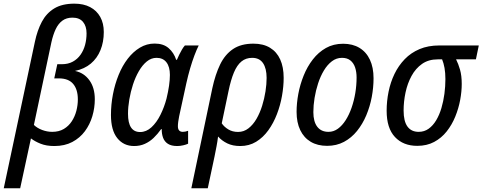

<svg xmlns="http://www.w3.org/2000/svg" viewBox="-59 -785 2625 1045"><path d="M-38.6 239.7 130.9 -557.6Q144 -620.1 168.9 -666.7Q193.8 -713.4 236.6 -739.3Q279.3 -765.1 345.7 -765.1Q396 -765.1 431.6 -746.3Q467.3 -727.5 486.6 -692.9Q505.9 -658.2 505.9 -610.8Q505.9 -556.6 488 -512.5Q470.2 -468.3 435.5 -439Q400.9 -409.7 349.1 -398.9Q397.5 -389.2 427.2 -348.6Q457 -308.1 457 -244.6Q457 -197.8 443.6 -152.6Q430.2 -107.4 403.1 -70.8Q376 -34.2 334.5 -12.2Q293 9.8 236.8 9.8Q193.4 9.8 162.1 -2.7Q130.9 -15.1 109.4 -31.7L50.8 239.7ZM225.1 -67.4Q262.2 -67.4 288.6 -83.3Q314.9 -99.1 331.8 -125Q348.6 -150.9 356.7 -182.1Q364.7 -213.4 364.7 -243.7Q364.7 -297.9 339.4 -328.1Q314 -358.4 261.2 -358.4H236.3L252.9 -435.5H277.3Q312 -435.5 337.4 -449.5Q362.8 -463.4 379.4 -487.1Q396 -510.7 404.1 -540.8Q412.1 -570.8 412.1 -603.5Q412.1 -642.6 392.8 -665.8Q373.5 -689 335.4 -689Q302.7 -689 280.5 -672.6Q258.3 -656.2 244.1 -626.2Q230 -596.2 220.7 -554.7L125.5 -105Q143.1 -87.9 170.4 -77.6Q197.8 -67.4 225.1 -67.4Z M670.9 9.8Q613.8 9.8 579.3 -33.2Q544.9 -76.2 544.9 -159.2Q544.9 -215.8 555.7 -271.7Q566.4 -327.6 586.7 -377.4Q606.9 -427.2 636.2 -465.3Q665.5 -503.4 702.4 -525.6Q739.3 -547.9 782.7 -547.9Q830.1 -547.9 858.6 -523.2Q887.2 -498.5 899.9 -459.5H903.8Q909.2 -472.7 916.3 -487.1Q923.3 -501.5 931.2 -514.9Q939 -528.3 947.3 -537.6H1022.5Q1011.2 -515.1 999 -482.7Q986.8 -450.2 975.6 -411.9Q964.4 -373.5 955.1 -331.5L916 -151.9Q913.1 -136.7 911.1 -122.8Q909.2 -108.9 909.2 -98.1Q909.2 -82 916.3 -74.7Q923.3 -67.4 935.5 -67.4Q941.9 -67.4 949.7 -68.8Q957.5 -70.3 964.8 -73.2V-2.9Q955.1 2 938 5.9Q920.9 9.8 905.8 9.8Q873.5 9.8 855 -2.2Q836.4 -14.2 828.6 -35.2Q820.8 -56.2 821.3 -82H817.9Q798.8 -55.2 777.1 -34.4Q755.4 -13.7 729.2 -2Q703.1 9.8 670.9 9.8ZM703.6 -66.4Q737.3 -66.4 765.4 -92.3Q793.5 -118.2 814.2 -159.9Q835 -201.7 847.2 -248Q856.4 -286.1 861.1 -318.6Q865.7 -351.1 865.7 -377.4Q865.7 -421.4 846.9 -445.8Q828.1 -470.2 793 -470.2Q764.2 -470.2 740 -450.4Q715.8 -430.7 696.8 -397.7Q677.7 -364.7 664.8 -325Q651.9 -285.2 644.8 -243.7Q637.7 -202.1 637.7 -165.5Q637.7 -115.7 654.3 -91.1Q670.9 -66.4 703.6 -66.4Z M982.4 239.7 1096.7 -305.2Q1112.8 -379.4 1138.9 -433.6Q1165 -487.8 1208.7 -517.6Q1252.4 -547.4 1320.3 -547.4Q1374 -547.4 1410.6 -525.1Q1447.3 -502.9 1466.1 -461.4Q1484.9 -419.9 1484.9 -361.3Q1484.9 -314.5 1475.8 -263.2Q1466.8 -211.9 1448.2 -163.6Q1429.7 -115.2 1401.4 -75.9Q1373 -36.6 1335 -13.4Q1296.9 9.8 1248.5 9.8Q1207.5 9.8 1178 -4.6Q1148.4 -19 1127.9 -42Q1124.5 -14.6 1119.4 12Q1114.3 38.6 1108.4 67.9L1071.8 239.7ZM1236.8 -66.9Q1268.1 -66.9 1293.2 -86.4Q1318.4 -106 1336.9 -137.9Q1355.5 -169.9 1367.7 -209Q1379.9 -248 1386 -287.6Q1392.1 -327.1 1392.1 -360.8Q1392.1 -412.6 1372.6 -441.4Q1353 -470.2 1313.5 -470.2Q1279.3 -470.2 1255.1 -450.4Q1231 -430.7 1214.1 -390.4Q1197.3 -350.1 1184.6 -288.6L1147.9 -113.8Q1161.1 -94.2 1183.8 -80.6Q1206.5 -66.9 1236.8 -66.9Z M1721.2 8.8Q1669.4 8.8 1632.3 -13.2Q1595.2 -35.2 1575.2 -76.7Q1555.2 -118.2 1555.2 -176.3Q1555.2 -223.1 1564.7 -274.2Q1574.2 -325.2 1593.8 -373.8Q1613.3 -422.4 1643.6 -461.4Q1673.8 -500.5 1714.8 -523.7Q1755.9 -546.9 1808.6 -546.9Q1860.4 -546.9 1897.5 -524.4Q1934.6 -502 1954.3 -460Q1974.1 -418 1974.1 -358.9Q1974.1 -309.1 1964.4 -257.1Q1954.6 -205.1 1934.6 -157.5Q1914.6 -109.9 1884.3 -72.3Q1854 -34.7 1813.2 -12.9Q1772.5 8.8 1721.2 8.8ZM1729 -67.4Q1756.8 -67.4 1780.3 -84.5Q1803.7 -101.6 1822.5 -131.1Q1841.3 -160.6 1854.5 -198.5Q1867.7 -236.3 1874.8 -278.8Q1881.8 -321.3 1881.8 -363.3Q1881.8 -393.6 1873.8 -417.7Q1865.7 -441.9 1848.1 -456.1Q1830.6 -470.2 1802.2 -470.2Q1772 -470.2 1747.3 -451.4Q1722.7 -432.6 1703.9 -401.4Q1685.1 -370.1 1672.4 -331.3Q1659.7 -292.5 1653.1 -252Q1646.5 -211.4 1646.5 -174.8Q1646.5 -123 1667.7 -95.2Q1689 -67.4 1729 -67.4Z M2211.9 8.8Q2135.7 8.8 2090.6 -39.3Q2045.4 -87.4 2045.4 -182.1Q2045.4 -234.4 2055.9 -285.9Q2066.4 -337.4 2088.1 -382.6Q2109.9 -427.7 2143.8 -462.9Q2177.7 -498 2224.6 -517.8Q2271.5 -537.6 2332 -537.6H2546.9L2531.2 -461.9H2423.3Q2435.5 -438 2444.8 -405.8Q2454.1 -373.5 2454.1 -328.1Q2454.1 -287.1 2445.6 -241Q2437 -194.8 2418.9 -150.4Q2400.9 -106 2372.3 -69.8Q2343.8 -33.7 2304 -12.5Q2264.2 8.8 2211.9 8.8ZM2219.7 -67.4Q2250.5 -67.4 2274.2 -84.5Q2297.9 -101.6 2315.2 -130.6Q2332.5 -159.7 2343.5 -196.8Q2354.5 -233.9 2359.9 -274.7Q2365.2 -315.4 2365.2 -354.5Q2365.2 -388.2 2360.4 -415.3Q2355.5 -442.4 2347.2 -461.9H2323.2Q2273.4 -461.9 2238.3 -437.3Q2203.1 -412.6 2180.9 -371.8Q2158.7 -331.1 2148.2 -281.7Q2137.7 -232.4 2137.7 -183.6Q2137.7 -125 2158.7 -96.2Q2179.7 -67.4 2219.7 -67.4Z"/></svg>

Font: Open Sans SemiCondensed Medium
Style: Italic
Weight: 500
Width: 4
Italic angle: -12°
Designer: Monotype Design Team
Foundry: Monotype Imaging Inc.
Version: Version 3.000